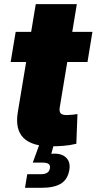

<svg xmlns="http://www.w3.org/2000/svg" viewBox="-20 -691 460 915"><path d="M420.4 -539.1 397 -395.5H30.8L54.7 -539.1ZM150.4 -671.4H346.2L264.6 -178.2Q261.7 -159.7 269 -151.1Q276.4 -142.6 297.9 -142.6Q307.6 -142.6 325.4 -144.3Q343.3 -146 349.1 -147.5L343.8 -5.9Q313.5 1.5 283.2 3.9Q252.9 6.3 225.1 6.3Q131.3 6.3 91.3 -34.4Q51.3 -75.2 64.9 -156.7ZM99.1 204.1 109.9 139.2H173.8Q194.3 139.2 204.8 132.3Q215.3 125.5 217.8 111.3Q220.2 97.2 211.9 90.6Q203.6 84 183.6 84H136.2L173.8 -19.5H239.3L235.8 0L224.6 42Q271 37.6 293.9 59.1Q316.9 80.6 310.5 118.2Q303.2 163.6 270.8 183.8Q238.3 204.1 176.3 204.1Z"/></svg>

Font: Inter 18pt Black
Style: Italic
Weight: 900
Italic angle: -9.3988°
Designer: Rasmus Andersson
Foundry: rsms
Version: Version 4.001;git-66647c0bb